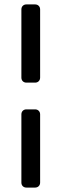

<svg xmlns="http://www.w3.org/2000/svg" viewBox="-20 -849 278 869"><path d="M99.7 -475Q89.5 -475 83.1 -481.4Q76.8 -487.7 76.8 -497.9V-806.1Q76.8 -816.3 83.1 -822.6Q89.5 -829 99.7 -829H138.6Q148.8 -829 155.2 -822.6Q161.6 -816.3 161.6 -806.1V-497.9Q161.6 -487.7 155.2 -481.4Q148.8 -475 138.6 -475ZM99.7 0Q89.5 0 83.1 -6.4Q76.8 -12.7 76.8 -22.9V-331.1Q76.8 -341.3 83.1 -347.6Q89.5 -354 99.7 -354H138.6Q148.8 -354 155.2 -347.6Q161.6 -341.3 161.6 -331.1V-22.9Q161.6 -12.7 155.2 -6.4Q148.8 0 138.6 0Z"/></svg>

Font: Rubik Light
Style: Regular
Weight: 300
Designer: Hubert and Fischer
Foundry: Hubert and Fischer
Version: Version 2.300;gftools[0.9.30]